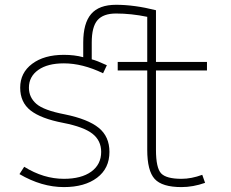

<svg xmlns="http://www.w3.org/2000/svg" viewBox="-20 -762 954 794"><path d="M625 -470.7V-142.6Q625 -67.4 646.5 -44.9Q668 -22.5 730.5 -22.5Q771.5 -22.5 816.4 -39.1L828.1 -5.9Q778.3 11.7 730.5 11.7Q650.4 11.7 619.6 -22Q588.9 -55.7 588.9 -142.6V-470.7H466.8V-505.9H588.9V-692.4Q522.5 -706.1 460 -706.1Q407.2 -706.1 383.3 -678.7Q359.4 -651.4 359.4 -585.9V-516.6Q379.9 -511.7 421.9 -492.2L406.2 -459Q321.3 -500 244.1 -500Q176.8 -500 138.2 -472.7Q99.6 -445.3 99.6 -399.4Q99.6 -359.4 130.4 -332.5Q161.1 -305.7 248 -289.1Q343.8 -269.5 388.2 -233.4Q432.6 -197.3 432.6 -133.8Q432.6 -65.4 381.3 -26.9Q330.1 11.7 244.1 11.7Q152.3 11.7 60.5 -42L80.1 -72.3Q160.2 -22.5 244.1 -22.5Q316.4 -22.5 357.4 -52.2Q398.4 -82 398.4 -133.8Q398.4 -180.7 362.3 -209Q326.2 -237.3 241.2 -253.9Q149.4 -271.5 106.4 -305.2Q63.5 -338.9 63.5 -399.4Q63.5 -460.9 112.8 -498Q162.1 -535.2 244.1 -535.2Q288.1 -535.2 324.2 -525.4V-585.9Q324.2 -666 356.9 -704.1Q389.6 -742.2 460 -742.2Q536.1 -742.2 625 -719.7V-505.9H835.9V-470.7Z"/></svg>

Font: Gen Shin Gothic ExtraLight
Style: Regular
Weight: 100
Designer: [Source Han Sans]
Ryoko NISHIZUKA  (kana & ideographs); Paul D. Hunt (Latin, Greek & Cyrillic); Wenlong ZHANG  (bopomofo
Version: Version 1.002.20150607